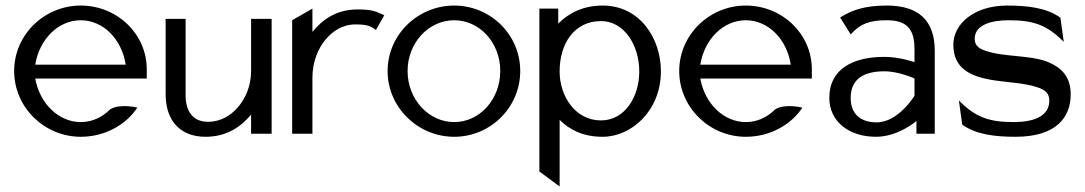

<svg xmlns="http://www.w3.org/2000/svg" viewBox="-20 -482 3911 692"><path d="M31 -226C31 -95 140 11 271 11C357 11 433 -31 475 -94C475 -94 413 -110 377 -88C348 -59 312 -42 271 -42C191 -42 123 -109 107 -199H509V-232C509 -360 402 -462 271 -462C140 -462 31 -357 31 -226ZM107 -249C122 -341 190 -409 271 -409C352 -409 419 -341 433 -249Z M577 -142C577 -51 626 11 721 11C799 11 850 -27 885 -69V0H959V-414H885V-227C885 -171 864 -126 837 -95C813 -67 777 -43 729 -43C674 -43 649 -83 649 -138V-414H577Z M1033 0H1106V-201C1106 -260 1126 -306 1153 -339C1177 -368 1213 -394 1261 -394C1306 -394 1317 -387 1335 -374L1365 -427C1337 -439 1327 -448 1269 -448C1191 -448 1141 -410 1106 -367V-451L1033 -409Z M1377 -226C1377 -95 1486 11 1617 11C1748 11 1855 -95 1855 -226C1855 -357 1748 -462 1617 -462C1486 -462 1377 -357 1377 -226ZM1449 -226C1449 -328 1525 -409 1617 -409C1709 -409 1783 -328 1783 -226C1783 -124 1709 -42 1617 -42C1525 -42 1449 -124 1449 -226Z M1924 136 1997 190V-50C2031 -16 2079 11 2152 11C2256 11 2362 -83 2362 -225C2362 -344 2286 -462 2152 -462C2078 -462 2027 -432 1992 -397V-451H1924ZM1997 -224C1997 -328 2052 -406 2146 -406C2230 -406 2284 -319 2284 -224C2284 -136 2234 -48 2146 -48C2053 -48 1997 -136 1997 -224Z M2428 -226C2428 -95 2537 11 2668 11C2754 11 2830 -31 2872 -94C2872 -94 2810 -110 2774 -88C2745 -59 2709 -42 2668 -42C2588 -42 2520 -109 2504 -199H2906V-232C2906 -360 2799 -462 2668 -462C2537 -462 2428 -357 2428 -226ZM2504 -249C2519 -341 2587 -409 2668 -409C2749 -409 2816 -341 2830 -249Z M2969 -129C2969 -44 3040 11 3137 11C3218 11 3283 -46 3283 -46V0H3349V-299C3349 -410 3289 -462 3176 -462C3096 -462 3049 -445 3008 -419L3046 -358C3082 -398 3117 -409 3176 -409C3245 -409 3276 -381 3276 -305V-258C3276 -258 3224 -277 3167 -277C3058 -277 2969 -236 2969 -129ZM3046 -129C3046 -204 3103 -225 3167 -225C3221 -225 3276 -199 3276 -199V-137C3276 -137 3218 -41 3140 -41C3085 -41 3046 -68 3046 -129Z M3416 -321C3416 -235 3478 -208 3548 -195C3602 -185 3672 -184 3720 -167C3742 -160 3762 -148 3762 -120C3762 -63 3706 -42 3634 -42C3545 -42 3496 -59 3436 -120L3448 -33C3497 3 3567 11 3640 11C3789 11 3839 -61 3839 -142C3839 -209 3802 -240 3756 -259C3694 -284 3597 -276 3532 -299C3511 -306 3493 -316 3493 -342C3493 -392 3551 -409 3616 -409C3705 -409 3754 -392 3814 -331L3802 -418C3753 -454 3683 -462 3610 -462C3491 -462 3416 -396 3416 -321Z"/></svg>

Font: Charger Sport
Style: Df
Weight: 400
Designer: Jasper
Foundry: Cannot Into Space Fonts
Version: Version 1.1